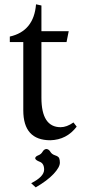

<svg xmlns="http://www.w3.org/2000/svg" viewBox="-20 -625 384 869"><path d="M208 9.8Q85.4 9.8 85.4 -125.5V-434.6H24.4V-459.5Q133.3 -483.9 143.1 -605.5L167.5 -600.1V-483.9H291L281.2 -434.6H167.5V-182.6Q167.5 -49.3 254.4 -49.3Q282.2 -49.3 312.5 -70.8L327.1 -51.8Q281.7 7.8 208 9.8ZM141.6 223.1 121.1 204.1Q179.7 174.8 179.7 142.6Q179.7 114.7 159.9 107.2Q140.1 99.6 139.2 91.3Q140.1 83 153.1 78.1Q166 73.2 172.6 61.8Q179.2 50.3 189.9 49.3Q201.2 50.3 207.8 61.8Q214.4 73.2 229.5 78.1Q244.6 83 247.8 90.8Q251 98.6 251 111.3Q251 131.8 222.4 162.4Q193.8 192.9 141.6 223.1Z"/></svg>

Font: Kelvinch
Style: Regular
Weight: 400
Designer: Paul James MIller
Foundry: High-Logic / Made with FontCreator
Version: Version 3.30 September 23, 2016